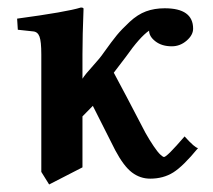

<svg xmlns="http://www.w3.org/2000/svg" viewBox="-20 -467 570 515"><path d="M201.2 -321.3V-255.9Q209 -268.1 229 -290Q249 -312 257.8 -325.2Q280.8 -357.4 293.5 -372.8Q306.2 -388.2 327.6 -408.2Q349.1 -428.2 371.6 -436.5Q394 -444.8 421.9 -444.8Q498 -444.8 498 -390.1Q498 -373 480.5 -357.9Q462.9 -342.8 440.9 -342.8Q414.1 -342.8 397 -356Q379.9 -369.1 379.9 -384.8Q355 -367.7 317.9 -314.9L285.2 -272Q314 -218.8 370.1 -110.8Q381.3 -90.8 392.1 -75Q402.8 -59.1 409.9 -52.5Q417 -45.9 419.9 -45.9Q427.7 -45.9 475.1 -101.1Q502.9 -70.3 511.2 -69.8Q471.2 -21 444.6 -4.4Q418 12.2 382.8 12.2Q356 12.2 334 -4.4Q312 -21 289.1 -64Q265.1 -110.8 229 -183.1L201.2 -154.8V-18.1L111.8 27.8L90.8 -5.9V-320.8Q90.8 -356 85.9 -368.9Q81.1 -381.8 68.8 -382.8L27.8 -387.2L25.9 -417Q159.7 -435.1 196.8 -446.8Q203.6 -446.8 204.1 -443.8Q201.2 -371.1 201.2 -321.3Z"/></svg>

Font: Linux Libertine
Style: Semibold
Weight: 600
Designer: Philipp H. Poll
Foundry: Philipp H. Poll
Version: Version 5.1.2 ; ttfautohint (v0.9)